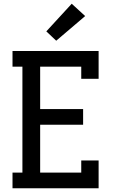

<svg xmlns="http://www.w3.org/2000/svg" viewBox="-20 -1008 640 1028"><path d="M47 0V-84H100V-651H47V-735H508V-586H415V-651H195V-424H425V-340H195V-84H415V-149H508V0ZM281 -790 228 -840 364 -988 436 -922Z"/></svg>

Font: Iosevka Curly Slab MdEx
Style: Regular
Weight: 500
Width: 7
Monospace: yes
Designer: Belleve Invis
Foundry: Belleve Invis
Version: Version 11.1.0; ttfautohint (v1.8.3)